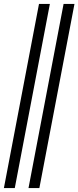

<svg xmlns="http://www.w3.org/2000/svg" viewBox="-25 -756 404 991"><path d="M-4.9 214.8 176.3 -735.8H232.4L51.3 214.8ZM122.1 214.8 303.2 -735.8H359.4L178.2 214.8Z"/></svg>

Font: Charis SIL Phon
Style: Italic
Weight: 400
Italic angle: -11°
Foundry: SIL International
Version: Version 5.000